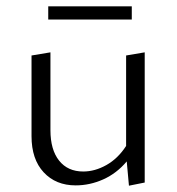

<svg xmlns="http://www.w3.org/2000/svg" viewBox="-20 -584 560 609"><path d="M398 -522H133V-564H398ZM439 -418V-5L389 5L382 -72Q350 -34 307.5 -15Q265 4 220 4Q157 4 118.5 -37.5Q80 -79 80 -152V-408L140 -418V-171Q140 -109 167.5 -74.5Q195 -40 244 -40Q281 -40 317.5 -60.5Q354 -81 380 -121V-408Z"/></svg>

Font: Ysabeau Infant Semilight
Style: Regular
Weight: 300
Designer: Christian Thalmann (Catharsis Fonts)
Version: Version 0.003